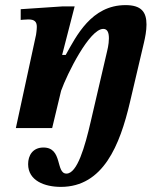

<svg xmlns="http://www.w3.org/2000/svg" viewBox="-20 -501 635 751"><path d="M218 230C384 230 449 66 488 -100L543 -334C548 -355 553 -381 553 -405C553 -454 533 -481 471 -481C337 -481 278 -359 237 -286H223L272 -476H225L61 -465V-423C61 -423 80 -425 91 -425C116 -425 124 -415 124 -396C124 -384 121 -365 121 -365L42 0H184L219 -146C243 -213 330 -388 384 -388C401 -388 406 -372 406 -351C406 -327 399 -301 399 -301L335 -26C312 74 282 178 240 178C197 178 226 76 150 76C108 76 90 107 90 141C90 206 155 230 218 230Z"/></svg>

Font: STIX Two Text
Style: Bold Italic
Weight: 700
Italic angle: -12°
Designer: Ross Mills, John Hudson & Paul Hanslow, Tiro Typeworks Ltd; with prior portions MicroPress Inc. and Coen Hoffman, Elsevi
Foundry: Tiro Typeworks Ltd
Version: Version 2.13 b171